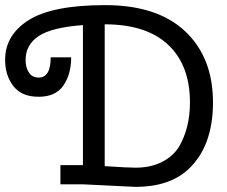

<svg xmlns="http://www.w3.org/2000/svg" viewBox="-20 -720 887 750"><path d="M509 10 304 0H216V-75H304V-622Q182 -613 131 -579Q80 -545 80 -486Q80 -456 93 -436.5Q106 -417 131 -417Q178 -417 178 -496H258Q258 -431 228 -386.5Q198 -342 131 -342Q64 -342 32 -384Q0 -426 0 -486Q0 -584 93 -642Q186 -700 390.5 -700Q595 -700 703.5 -597.5Q812 -495 812 -320Q812 -148 715 -58Q641 10 509 10ZM509 -65Q569 -65 613 -87.5Q657 -110 680 -148Q722 -221 722 -320Q722 -465 637 -545Q552 -625 389 -625V-71Q481 -65 509 -65Z"/></svg>

Font: Cherry Swash
Style: Regular
Weight: 400
Designer: Kasatkina Nataliya
Foundry: Nataliya Kasatkina
Version: Version 1.001